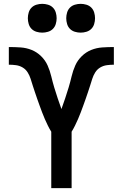

<svg xmlns="http://www.w3.org/2000/svg" viewBox="-20 -980 640 1000"><path d="M247 0V-294Q237 -310 229 -326.5Q221 -343 213.5 -360Q206 -377 199.5 -394.5Q193 -412 186.5 -429.5Q180 -447 174 -464.5Q168 -482 162 -499.5Q156 -517 150.5 -534.5Q145 -552 139.5 -569.5Q134 -587 124 -603Q114 -619 98 -628.5Q82 -638 63.5 -640.5Q45 -643 26 -643V-735H27Q57 -735 87 -733Q117 -731 144.5 -720Q172 -709 194 -687.5Q216 -666 228 -639Q240 -612 247 -582.5Q254 -553 262.5 -524.5Q271 -496 280.5 -468Q290 -440 300 -412Q310 -440 319.5 -468Q329 -496 337.5 -524.5Q346 -553 353 -582.5Q360 -612 372 -639Q384 -666 406 -687.5Q428 -709 455.5 -720Q483 -731 513 -733Q543 -735 573 -735V-643Q555 -643 536.5 -640.5Q518 -638 502 -628.5Q486 -619 476 -603Q466 -587 460.5 -569.5Q455 -552 449.5 -534.5Q444 -517 438 -499.5Q432 -482 426 -464.5Q420 -447 413.5 -429.5Q407 -412 400.5 -394.5Q394 -377 386.5 -360Q379 -343 371 -326.5Q363 -310 353 -294V0ZM400 -810Q385 -810 370 -814.5Q355 -819 344.5 -829.5Q334 -840 329.5 -855Q325 -870 325 -885Q325 -900 329.5 -915Q334 -930 344.5 -940.5Q355 -951 370 -955.5Q385 -960 400 -960Q415 -960 430 -955.5Q445 -951 455.5 -940.5Q466 -930 470.5 -915Q475 -900 475 -885Q475 -870 470.5 -855Q466 -840 455.5 -829.5Q445 -819 430 -814.5Q415 -810 400 -810ZM200 -810Q185 -810 170 -814.5Q155 -819 144.5 -829.5Q134 -840 129.5 -855Q125 -870 125 -885Q125 -900 129.5 -915Q134 -930 144.5 -940.5Q155 -951 170 -955.5Q185 -960 200 -960Q215 -960 230 -955.5Q245 -951 255.5 -940.5Q266 -930 270.5 -915Q275 -900 275 -885Q275 -870 270.5 -855Q266 -840 255.5 -829.5Q245 -819 230 -814.5Q215 -810 200 -810Z"/></svg>

Font: Iosevka Custom SmBdEx
Style: Regular
Weight: 600
Width: 7
Monospace: yes
Designer: Belleve Invis
Foundry: Belleve Invis
Version: Version 11.2.4; ttfautohint (v1.8.4)